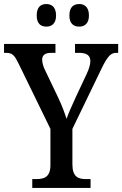

<svg xmlns="http://www.w3.org/2000/svg" viewBox="-22 -932 606 952"><path d="M371 -800C396 -800 419 -814 419 -855C419 -898 396 -912 371 -912C344 -912 322 -898 322 -855C322 -814 344 -800 371 -800ZM208 -800C233 -800 256 -814 256 -855C256 -898 233 -912 208 -912C181 -912 160 -898 160 -855C160 -814 181 -800 208 -800ZM138 0H427V-44H404C367 -44 337 -54 337 -117V-293L482 -593C511 -653 528 -670 554 -670H564V-714H350V-670H370C405 -670 426 -659 426 -629C426 -614 420 -591 408 -566L355 -453C336 -411 318 -372 308 -343C298 -374 285 -409 266 -449L202 -583C194 -598 187 -620 187 -636C187 -655 198 -670 231 -670H253V-714H-2V-670H9C40 -670 51 -656 70 -617L228 -293V-113C228 -54 197 -44 158 -44H138Z"/></svg>

Font: Noto Serif Georgian Condensed Medium
Style: Regular
Weight: 500
Width: 3
Designer: Monotype Design Team, Akaki Razmadze
Foundry: Google LLC
Version: Version 2.003